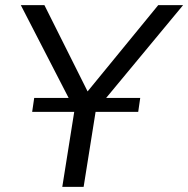

<svg xmlns="http://www.w3.org/2000/svg" viewBox="-20 -725 730 745"><path d="M221.7 0 274.1 -329.3 283.4 -273 60.8 -705H152.4L327.9 -354.3H306.8L593.9 -705H690.4L330.2 -270.6L357 -329.3L304.5 0ZM104.8 -291 112.7 -344.9H524.1L516.3 -291Z"/></svg>

Font: Mulish ExtraLight
Style: Italic
Weight: 200
Italic angle: -9°
Designer: Vernon Adams
Foundry: Vernon Adams
Version: Version 3.603